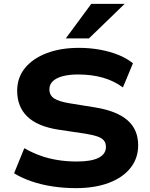

<svg xmlns="http://www.w3.org/2000/svg" viewBox="-20 -964 776 995"><path d="M373 11Q311 11 252 2Q193 -7 142.5 -24.5Q92 -42 53 -66L106 -196Q146 -173 189 -157.5Q232 -142 279.5 -134.5Q327 -127 378 -127Q454 -127 491.5 -146.5Q529 -166 529 -202Q529 -224 517.5 -237Q506 -250 482.5 -257.5Q459 -265 424 -271L283 -292Q174 -309 121.5 -360Q69 -411 69 -493Q69 -562 109.5 -611.5Q150 -661 222 -688.5Q294 -716 389 -716Q446 -716 498 -706.5Q550 -697 593.5 -679.5Q637 -662 669 -636L617 -511Q569 -546 511.5 -562Q454 -578 384 -578Q338 -578 304.5 -569Q271 -560 253.5 -543Q236 -526 236 -501Q236 -470 260.5 -454Q285 -438 339 -429L475 -407Q585 -389 640.5 -341Q696 -293 696 -211Q696 -144 656.5 -94Q617 -44 544.5 -16.5Q472 11 373 11ZM321 -765 453 -944H626L441 -765Z"/></svg>

Font: Nunito Sans 10pt SemiExpanded ExtraBold
Style: Regular
Weight: 800
Width: 6
Designer: Vernon Adams
Foundry: Vernon Adams
Version: Version 3.101;gftools[0.9.27]